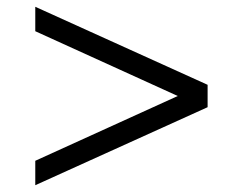

<svg xmlns="http://www.w3.org/2000/svg" viewBox="-20 -536 715 566"><path d="M592 -220V-286L84 -516V-444L504 -253L84 -62V10Z"/></svg>

Font: XITS
Style: Italic
Weight: 400
Italic angle: -16.33°
Designer: MicroPress Inc., with final additions and corrections provided by Coen Hoffman, Elsevier (retired)
Version: Version 1.107